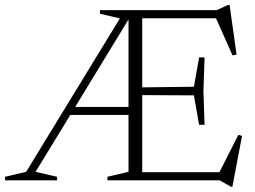

<svg xmlns="http://www.w3.org/2000/svg" viewBox="-33 -710 1006 756"><path d="M390 0V-14L473 -33.5V-257.5H244L107 -33.5L191.5 -14V0H-13V-14L70 -33.5L439 -637.5L360.5 -656V-670H820.5L864.5 -690.5H871L898.5 -495L882.5 -492L817.5 -638H527V-366L730.5 -368.5L751 -484H772.5L768 -351L772.5 -218.5H751L730.5 -334.5L527 -335.5V-32H831L905.5 -179L920 -175L882 25.5H876.5L832 0ZM263 -289H473V-633.5Z"/></svg>

Font: Newsreader Text Light
Style: Regular
Weight: 300
Designer: Hugues Gentile
Foundry: Production Type
Version: Version 1.002